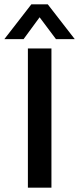

<svg xmlns="http://www.w3.org/2000/svg" viewBox="-66 -868 366 888"><path d="M-45.9 -687 79.1 -848.1H154.8L279.8 -687H192.9L117.2 -788.1L43 -687ZM63 0V-644H171.9V0Z"/></svg>

Font: Kanit
Style: Regular
Weight: 400
Designer: Katatrad Team
Foundry: CadsonDemak
Version: Version 1.000;PS 001.000;hotconv 1.0.88;makeotf.lib2.5.64775